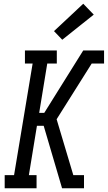

<svg xmlns="http://www.w3.org/2000/svg" viewBox="-20 -1004 575 1024"><path d="M5 0V-70H55L154 -665H113V-735H283V-665H232L189 -402H216L424 -735H535V-665H469L282 -368L371 -70H428V0H311L213 -333H177L134 -70H175V0ZM312 -792 268 -838 424 -984 480 -926Z"/></svg>

Font: Iosevka Curly Slab Oblique
Style: Regular
Weight: 400
Italic angle: -9°
Monospace: yes
Designer: Belleve Invis
Foundry: Belleve Invis
Version: Version 11.1.0; ttfautohint (v1.8.3)